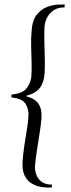

<svg xmlns="http://www.w3.org/2000/svg" viewBox="-20 -720 317 857"><path d="M269 -700 268 -687Q239 -687 220 -674.5Q201 -662 191 -643Q181 -624 179 -604Q177 -573 178 -533.5Q179 -494 180 -456.5Q181 -419 179 -392Q177 -366 168.5 -346Q160 -326 143 -313Q126 -300 98 -293V-290Q125 -283 140 -270Q155 -257 161 -237.5Q167 -218 165 -191Q163 -164 157 -126.5Q151 -89 145 -50Q139 -11 136 21Q135 40 142 59.5Q149 79 166 91.5Q183 104 212 104L211 117Q206 117 190 117Q174 117 154.5 112.5Q135 108 117 96Q99 84 88.5 60.5Q78 37 81 -2Q83 -33 88.5 -69.5Q94 -106 100 -141.5Q106 -177 107 -204Q109 -230 95 -255Q81 -280 31 -285V-298Q83 -303 100.5 -328Q118 -353 120 -379Q122 -406 121 -441.5Q120 -477 119 -513.5Q118 -550 121 -581Q124 -630 144.5 -655Q165 -680 191.5 -689.5Q218 -699 240 -699.5Q262 -700 269 -700Z"/></svg>

Font: Ancizar Serif Light
Style: Italic
Weight: 300
Italic angle: -4°
Designer: Cesar Puertas, Viviana Monsalve, Julian Moncada, Julian Prieto, Jose Castro, Felipe Aragon, Mariel Hernandez, Sara Alarc
Version: Version 8.100